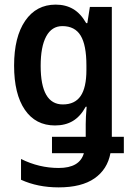

<svg xmlns="http://www.w3.org/2000/svg" viewBox="-20 -571 570 831"><path d="M353 -471H358L369 -541H464V21H516V92H458Q445 162 389 201Q333 240 234 240Q143 240 71 207V117Q149 156 234 156Q325 156 343 92H205V21H351V-34Q351 -63 355 -109H351Q328 -67 295.5 -47.5Q263 -28 218 -28Q134 -28 87.5 -96Q41 -164 41 -287Q41 -411 89 -481Q137 -551 221 -551Q264 -551 296.5 -532Q329 -513 353 -471ZM156 -286Q156 -119 252 -119Q304 -119 329 -155.5Q354 -192 354 -268V-288Q354 -376 329 -417Q304 -458 250 -458Q204 -458 180 -413.5Q156 -369 156 -286Z"/></svg>

Font: Noto Sans Display Medium Narrow
Style: Regular
Weight: 500
Width: 4
Designer: Monotype Design team
Foundry: Monotype Imaging Inc.
Version: Version 1.000